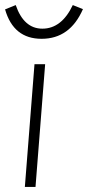

<svg xmlns="http://www.w3.org/2000/svg" viewBox="-32 -737 347 757"><path d="M108 0H66L104 -484H146ZM-12 -700 30 -717Q62 -624 135 -624Q211 -624 255 -717L295 -701Q244 -584 132 -584Q21 -584 -12 -700Z"/></svg>

Font: Iunito ExtraLight
Style: Italic
Weight: 200
Italic angle: -4.541°
Designer: Vernon Adams
Foundry: Vernon Adams
Version: Version 2.001;November 30, 2019;FontCreator 12.0.0.2547 64-b